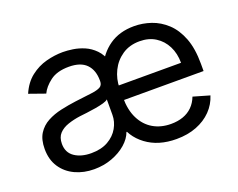

<svg xmlns="http://www.w3.org/2000/svg" viewBox="-94 -719 1112 898"><g transform="rotate(-20 461.5 -270.5)"><path d="M647.5 11.7Q557.1 11.7 497.1 -33.2Q437 -78.1 422.9 -149.4L438.5 -420.9Q465.8 -482.4 516.4 -517.6Q566.9 -552.7 639.6 -552.7Q682.1 -552.7 723.6 -538.6Q765.1 -524.4 799.3 -492.7Q833.5 -460.9 853.8 -408.7Q874 -356.4 874 -280.3V-244.1H453.1V-316.4H788.1Q788.1 -362.8 769.8 -399.2Q751.5 -435.5 718.3 -456.5Q685.1 -477.5 639.6 -477.5Q589.4 -477.5 553 -452.9Q516.6 -428.2 497.1 -388.4Q477.5 -348.6 477.5 -303.7V-255.9Q477.5 -194.3 499 -151.4Q520.5 -108.4 558.8 -85.9Q597.2 -63.5 647.5 -63.5Q680.7 -63.5 707.5 -73Q734.4 -82.5 753.9 -101.8Q773.4 -121.1 784.2 -149.4L865.2 -126Q852.5 -85 822.3 -54Q792 -22.9 747.6 -5.6Q703.1 11.7 647.5 11.7ZM250 -62.5Q299.8 -62.5 334 -82Q368.2 -101.6 385.7 -132.6Q403.3 -163.6 403.3 -197.3V-274.4Q397.9 -268.1 380.1 -262.9Q362.3 -257.8 339.1 -253.9Q315.9 -250 293.9 -247.3Q272 -244.6 258.8 -243.2Q226.1 -238.8 197.8 -229.2Q169.4 -219.7 152.1 -201.2Q134.8 -182.6 134.8 -150.4Q134.8 -106.9 167.2 -84.7Q199.7 -62.5 250 -62.5ZM237.3 12.7Q185.5 12.7 143.1 -7.1Q100.6 -26.9 75.7 -64.5Q50.8 -102.1 50.8 -155.3Q50.8 -202.1 69.3 -231.4Q87.9 -260.7 118.9 -277.3Q149.9 -293.9 187.5 -302.2Q225.1 -310.5 262.7 -315.4Q312.5 -321.8 343.5 -325.4Q374.5 -329.1 388.9 -337.2Q403.3 -345.2 403.3 -365.2V-368.2Q403.3 -420.4 374.8 -449.5Q346.2 -478.5 288.1 -478.5Q229 -478.5 194.6 -452.4Q160.2 -426.3 146.5 -396.5L66.4 -424.8Q87.9 -474.6 123.8 -502.4Q159.7 -530.3 201.9 -541.5Q244.1 -552.7 285.2 -552.7Q307.1 -552.7 335 -548.6Q362.8 -544.4 390.9 -532.5Q418.9 -520.5 442.1 -496.8Q465.3 -473.1 477.5 -433.6L444.3 -99.6H437.5Q426.8 -69.3 397.5 -43.7Q368.2 -18.1 326.7 -2.7Q285.2 12.7 237.3 12.7Z"/></g></svg>

Font: Inter V
Style: 
Weight: 400
Designer: Rasmus Andersson
Foundry: rsms
Version: Version 4.000;git-a3f224843